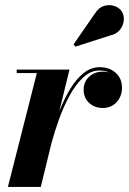

<svg xmlns="http://www.w3.org/2000/svg" viewBox="-20 -733 506 753"><path d="M412.5 -594 275.5 -550 268.5 -559 352.5 -680.5Q367.5 -704 388.5 -710Q409.5 -716 428.5 -709.5Q447.5 -703 457 -689Q467.5 -673 465.5 -652.8Q463.5 -632.5 450 -615.8Q436.5 -599 412.5 -594ZM124.5 -446.5H45.5V-460H252.5L212.5 -296.5Q230.5 -342.5 254 -382Q277.5 -421.5 306.8 -445.5Q336 -469.5 371 -469.5Q409.5 -469.5 434 -447.2Q458.5 -425 458.5 -389Q458.5 -355.5 437.5 -332.5Q416.5 -309.5 383 -309.5Q351 -309.5 329.5 -329.5Q308 -349.5 308 -381Q308 -412 329.5 -432Q351 -452 383.5 -452Q396 -452 407.5 -449Q391 -456.5 370.5 -456.5Q335.5 -456.5 306 -429Q276.5 -401.5 252.8 -357.8Q229 -314 211.2 -264.5Q193.5 -215 181.5 -170.5L140 0H11Z"/></svg>

Font: Bodoni* 16pt
Style: Bold Italic
Weight: 700
Italic angle: -13°
Version: Version 2.3